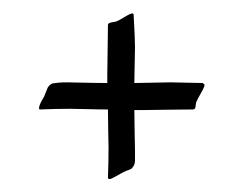

<svg xmlns="http://www.w3.org/2000/svg" viewBox="-20 -493 354 291"><path d="M142.6 -367.2V-379.9Q142.6 -391.6 143.1 -415.5Q143.6 -439.5 143.6 -455.1Q143.6 -457 145.5 -458Q147.5 -459 151.4 -459.5Q155.3 -460 157.2 -460.9Q160.2 -461.9 168.9 -467.3Q177.7 -472.7 180.7 -472.7Q182.6 -472.7 182.6 -469.7Q184.6 -434.6 184.6 -420.9Q184.6 -413.1 184.1 -395Q183.6 -377 183.6 -367.2Q193.4 -367.2 211.9 -367.7Q230.5 -368.2 238.3 -368.2Q245.1 -368.2 261.7 -367.7Q278.3 -367.2 287.1 -367.2Q290 -365.2 290 -364.3Q290 -361.3 284.7 -352.1Q279.3 -342.8 278.3 -339.8Q277.3 -338.9 276.9 -335.9Q276.4 -333 276.4 -331.5Q276.4 -330.1 275.4 -328.6Q274.4 -327.1 272.5 -327.1Q256.8 -327.1 232.9 -326.7Q209 -326.2 197.3 -326.2H183.6Q183.6 -310.5 184.1 -290Q184.6 -269.5 184.6 -265.6Q184.6 -254.9 184.6 -250Q184.6 -245.1 182.6 -241.7Q180.7 -238.3 179.2 -237.3Q177.7 -236.3 172.4 -234.4Q167 -232.4 164.1 -230.5Q162.1 -229.5 155.3 -225.6Q148.4 -221.7 146.5 -221.7Q143.6 -221.7 143.6 -223.6Q144.5 -245.1 144.5 -269.5Q144.5 -279.3 144 -295.9Q143.6 -312.5 143.6 -327.1Q128.9 -327.1 112.3 -327.6Q95.7 -328.1 86.9 -328.1Q62.5 -328.1 41 -327.1Q39.1 -327.1 39.1 -329.1Q39.1 -334 46.9 -346.7Q47.9 -349.6 49.8 -354Q51.8 -358.4 52.2 -359.9Q52.7 -361.3 55.2 -363.8Q57.6 -366.2 60.5 -366.7Q63.5 -367.2 68.8 -367.7Q74.2 -368.2 82 -368.2Q85.9 -368.2 106 -367.7Q126 -367.2 142.6 -367.2Z"/></svg>

Font: Isabella
Style: Medium
Weight: 500
Designer: John Stracke
Version: Version 001.202